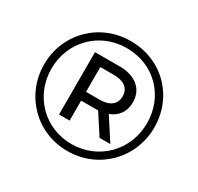

<svg xmlns="http://www.w3.org/2000/svg" viewBox="-150 -884 1102 1067"><g transform="rotate(30 401.0 -350.0)"><path d="M402 -703C201 -703 48 -547 48 -350C48 -153 201 3 400 3C599 3 754 -153 754 -352C754 -551 603 -703 402 -703ZM400 -42C226 -42 95 -178 95 -350C95 -522 226 -658 402 -658C578 -658 707 -526 707 -352C707 -178 574 -42 400 -42ZM581 -414C581 -497 519 -550 419 -550H259V-150H327V-278H419H436L519 -150H588L497 -291C550 -310 581 -353 581 -414ZM414 -334H326V-493H414C478 -493 515 -465 515 -414C515 -363 478 -334 414 -334Z"/></g></svg>

Font: AWKNG-Font Medium
Style: Regular
Weight: 500
Designer: Awakening Church
Foundry: Awakening Church
Version: Version 1.700;PS 001.700;hotconv 1.0.88;makeotf.lib2.5.64775